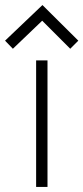

<svg xmlns="http://www.w3.org/2000/svg" viewBox="-80 -740 330 760"><path d="M-60 -579 -29 -547 87 -658 198 -547 230 -579 88 -720ZM63 -501V0H108V-501Z"/></svg>

Font: Advent Pro
Style: Light
Weight: 300
Designer: Andreas Kalpakidis
Foundry: Andreas Kalpakidis
Version: Version 2.002 2007